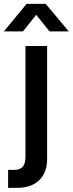

<svg xmlns="http://www.w3.org/2000/svg" viewBox="-72 -749 368 974"><path d="M57.1 -515.6V45.4C57.1 92.8 39.6 112.8 -0.5 112.8H-30.8V204.1H14.6C113.8 204.1 167 146 167 59.6V-515.6ZM44.4 -589.8 111.8 -673.8 179.2 -589.8H276.4V-590.3L159.7 -729.5H63L-51.8 -590.3V-589.8Z"/></svg>

Font: Raveo Display Display Medium
Style: Regular
Weight: 500
Designer: Jakub Foglar, Rasmus Andersson (Inter)
Foundry: Jakubfoglar.com
Version: Version 1.100;Glyphs 3.2.3 (3260)